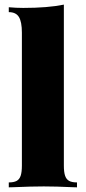

<svg xmlns="http://www.w3.org/2000/svg" viewBox="-20 -802 368 822"><path d="M309.6 -21V0L291.5 -0.5Q219.7 -3.9 167.5 -3.9Q114.7 -3.9 37.1 -0.5L17.6 0V-21Q38.6 -21 50.8 -27.3Q63 -33.7 68.4 -49.3Q73.7 -64.9 73.7 -92.8V-662.1Q73.7 -708.5 61 -729.2Q48.3 -750 17.6 -750V-771Q48.8 -768.1 79.6 -768.1Q184.6 -768.1 253.4 -782.2V-92.8Q253.4 -64.9 258.8 -49.3Q264.2 -33.7 276.4 -27.3Q288.6 -21 309.6 -21Z"/></svg>

Font: TypoPRO Playfair Display
Style: Regular
Weight: 900
Designer: Claus Eggers Sørensen
Foundry: Claus Eggers Sørensen
Version: Version 1.004;PS 001.004;hotconv 1.0.70;makeotf.lib2.5.58329